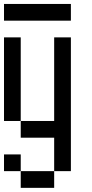

<svg xmlns="http://www.w3.org/2000/svg" viewBox="-20 -853 457 957"><path d="M0 0V-83.3H83.3V0ZM0 -250V-666.7H83.3V-250ZM0 -750V-833.3H333.3V-750ZM83.3 -166.7V-250H250V-666.7H333.3V0H250V-166.7ZM83.3 0H250V83.3H83.3Z"/></svg>

Font: Galmuri11 Condensed
Style: Regular
Weight: 400
Width: 3
Designer: Lee Minseo (quiple)
Version: Version 2.399;hotconv 1.1.1;makeotfexe 2.6.0 DEVELOPMENT